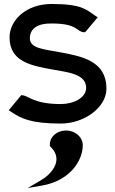

<svg xmlns="http://www.w3.org/2000/svg" viewBox="-20 -610 580 965"><path d="M313 46C265 46 226 79 231 125C280 169 272 223 220 271C208 282 194 291 179 300L119 335L189 323C333 299 396 196 396 120C396 79 358 46 313 46ZM402 -448H408L471 -523L459 -531C413 -561 394 -590 239 -590C112 -590 28 -509 28 -422C28 -300 137 -280 242 -261C327 -246 413 -237 413 -168C413 -118 349 -87 285 -87C151 -87 124 -128 94 -131L87 -132L24 -56L36 -48C84 -16 132 11 285 11C406 11 515 -72 515 -164C515 -303 395 -327 273 -349C205 -362 130 -366 130 -417C130 -467 170 -493 239 -492C374 -492 363 -450 402 -448Z"/></svg>

Font: Charger
Style: ExBd
Weight: 400
Designer: Jasper
Foundry: Cannot Into Space Fonts
Version: Version 0.99